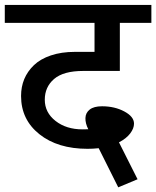

<svg xmlns="http://www.w3.org/2000/svg" viewBox="-35 -669 646 794"><path d="M327.1 -53.6Q203.7 -53.6 127.9 -114Q52.1 -174.4 52.1 -272Q52.1 -348.3 105.2 -399.4Q132 -425.2 175.4 -439.8Q218.9 -454.5 275 -454.5H355.9V-574.3H-15.2V-648.6H591V-574.3H460.6V-375.6H308.9Q227.5 -375.6 188.8 -342.5Q150.2 -309.4 150.2 -256.6Q150.2 -203.7 194.6 -168.9Q239.1 -134 306.4 -134Q322.5 -134 330.1 -134.5Q317.5 -159.3 318.3 -181Q319 -202.7 336.2 -216.1Q353.4 -229.5 386.8 -229.5Q439.3 -229.5 479.3 -208Q519.2 -186.6 519.2 -157.7Q519.2 -138 503.3 -117Q487.4 -96.1 457 -80.4L533.9 72.3L454 105.7L373.1 -56.1Q349.3 -53.6 327.1 -53.6Z"/></svg>

Font: Khula Semibold
Style: Regular
Weight: 600
Designer: Erin McLaughlin, Steve Matteson
Version: Version 1.000;PS 1.0;hotconv 1.0.72;makeotf.lib2.5.5900; ttf